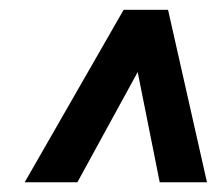

<svg xmlns="http://www.w3.org/2000/svg" viewBox="-20 -731 460 395"><path d="M267.1 -589.8 139.2 -356H30.8L234.4 -710.9H311.5ZM308.6 -356 259.3 -602.5 257.3 -710.9H325.7L405.8 -356Z"/></svg>

Font: Roboto SemiBold
Style: Italic
Weight: 600
Designer: Christian Robertson
Foundry: Google
Version: Version 3.009; 2024